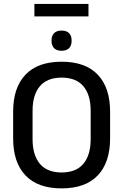

<svg xmlns="http://www.w3.org/2000/svg" viewBox="-20 -976 647 1008"><path d="M160.5 -890V-955.5H444.5V-890ZM303.5 13Q178.5 13 113.8 -55Q49 -123 49 -249.5V-390Q49 -516 113.8 -584Q178.5 -652 303.5 -652Q428.5 -652 493.2 -584Q558 -516 558 -390V-249.5Q558 -123 493.2 -55Q428.5 13 303.5 13ZM303.5 -70.5Q379.5 -70.5 417.8 -116.2Q456 -162 456 -245.5V-394Q456 -478 417.8 -523.2Q379.5 -568.5 303.5 -568.5Q227.5 -568.5 189.2 -523.2Q151 -478 151 -394V-245.5Q151 -162 189.2 -116.2Q227.5 -70.5 303.5 -70.5ZM303 -709.5Q277 -709.5 263.8 -723.2Q250.5 -737 250.5 -761.5V-764Q250.5 -788 263.8 -801.8Q277 -815.5 303 -815.5Q329.5 -815.5 342.8 -801.8Q356 -788 356 -764V-761.5Q356 -737 342.8 -723.2Q329.5 -709.5 303 -709.5Z"/></svg>

Font: Anek Latin Medium Medium
Style: Regular
Weight: 500
Version: Version 1.003